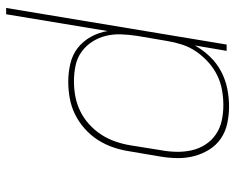

<svg xmlns="http://www.w3.org/2000/svg" viewBox="-92 -476 783 640"><g transform="rotate(90 300.0 -156.5)"><path d="M7 215 129 -520H150L132 -414Q147 -441 169 -464Q191 -487 218.5 -501.5Q246 -516 276 -522Q306 -528 335 -528Q364 -528 392 -522Q420 -516 442.5 -500.5Q465 -485 479.5 -461.5Q494 -438 501 -411Q508 -384 507.5 -355Q507 -326 502 -297L485 -197Q481 -170 472 -143Q463 -116 447.5 -91.5Q432 -67 409.5 -47Q387 -27 361.5 -14.5Q336 -2 308 3Q280 8 253 8Q222 8 192.5 1Q163 -6 140.5 -23.5Q118 -41 103.5 -67Q89 -93 84 -123L28 215ZM251 -11Q276 -11 301 -15.5Q326 -20 350 -31.5Q374 -43 394.5 -61.5Q415 -80 429.5 -102.5Q444 -125 452.5 -150Q461 -175 465 -200L481 -300Q486 -326 486.5 -352.5Q487 -379 481.5 -403.5Q476 -428 462.5 -449Q449 -470 428.5 -484Q408 -498 383 -503.5Q358 -509 331 -509Q306 -509 280.5 -504.5Q255 -500 231.5 -488.5Q208 -477 187.5 -458.5Q167 -440 152 -418Q137 -396 129 -371Q121 -346 117 -321L100 -221Q96 -195 95 -168.5Q94 -142 100 -117.5Q106 -93 119.5 -72Q133 -51 153 -36.5Q173 -22 198.5 -16.5Q224 -11 251 -11Z"/></g></svg>

Font: Iosevka Thin Extended
Style: Italic
Weight: 100
Width: 7
Italic angle: -9°
Monospace: yes
Designer: Belleve Invis
Foundry: Belleve Invis
Version: Version 32.5.0; ttfautohint (v1.8.4)